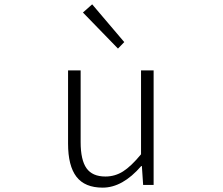

<svg xmlns="http://www.w3.org/2000/svg" viewBox="-20 -861 1040 894"><path d="M458 12.7Q375 12.7 335.9 -38.1Q296.9 -88.9 296.9 -192.4V-533.2H355.5V-199.2Q355.5 -116.2 382.8 -77.6Q410.2 -39.1 470.7 -39.1Q515.6 -39.1 553.2 -63Q590.8 -86.9 636.7 -142.6V-533.2H695.3V0H646.5L640.6 -87.9H637.7Q550.8 12.7 458 12.7ZM529.3 -634.8 366.2 -802.7 409.2 -840.8 558.6 -665Z"/></svg>

Font: Gen Shin Gothic Monospace Light
Style: Regular
Weight: 300
Designer: [Source Han Sans]
Ryoko NISHIZUKA  (kana & ideographs); Paul D. Hunt (Latin, Greek & Cyrillic); Wenlong ZHANG  (bopomofo
Version: Version 1.002.20150607